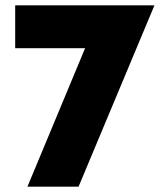

<svg xmlns="http://www.w3.org/2000/svg" viewBox="-20 -701 616 721"><path d="M83 0 330 -593 378 -520H37V-681H560L275 0Z"/></svg>

Font: Teachers ExtraBold
Style: Regular
Weight: 800
Designer: Alfredo Marco Pradil, Chank Diesel
Version: Version 1.001